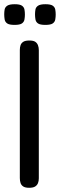

<svg xmlns="http://www.w3.org/2000/svg" viewBox="-41 -880 284 910"><path d="M97 10Q79 10 69.5 4Q60 -2 56.5 -12.5Q53 -23 53 -36V-643Q53 -656 56.5 -666Q60 -676 69.5 -682Q79 -688 98 -688Q117 -688 126 -682Q135 -676 139 -665.5Q143 -655 143 -642V-35Q143 -22 139 -12Q135 -2 125.5 4Q116 10 97 10ZM174 -762Q149 -762 139 -769Q129 -776 127 -788Q125 -800 125 -812Q125 -824 127 -835Q129 -846 139.5 -853Q150 -860 174 -860Q199 -860 209 -853Q219 -846 221 -834.5Q223 -823 223 -811Q223 -800 221 -788Q219 -776 209 -769Q199 -762 174 -762ZM28 -762Q3 -762 -7 -769Q-17 -776 -19 -788Q-21 -800 -21 -812Q-21 -824 -19 -835Q-17 -846 -6.5 -853Q4 -860 29 -860Q53 -860 63 -853Q73 -846 75 -834.5Q77 -823 77 -811Q77 -800 75 -788Q73 -776 63 -769Q53 -762 28 -762Z"/></svg>

Font: Fredoka Condensed
Style: Regular
Weight: 400
Width: 3
Designer: Ben Nathan
Foundry: Milena B. Brandão, Ben Nathan
Version: Version 2.001